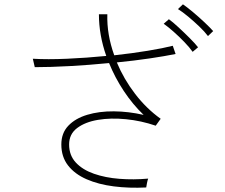

<svg xmlns="http://www.w3.org/2000/svg" viewBox="-20 -852 1040 889"><path d="M657 16Q578 20 507 11Q436 2 381 -22Q326 -46 295 -86Q264 -126 264 -183Q264 -236 296.5 -270Q329 -304 384 -320.5Q439 -337 507 -336.5Q575 -336 645 -320Q594 -369 553 -431Q512 -493 485 -560Q394 -551 303 -546Q212 -541 141 -541L132 -580Q200 -576 290.5 -580Q381 -584 472 -593Q438 -690 438 -786H477Q474 -693 509 -596Q592 -605 664.5 -617Q737 -629 780 -640L793 -602Q744 -592 673 -581.5Q602 -571 521 -563Q553 -486 605.5 -417.5Q658 -349 724 -302L701 -270Q634 -293 563.5 -300Q493 -307 433.5 -297Q374 -287 337 -259Q300 -231 300 -183Q300 -133 331 -99.5Q362 -66 415 -47.5Q468 -29 533 -24Q598 -19 666 -25Q663 -17 660.5 -4Q658 9 657 16ZM943 -685Q928 -705 903 -729Q878 -753 851.5 -775Q825 -797 804 -810L827 -832Q846 -819 873.5 -796Q901 -773 927 -748.5Q953 -724 967 -708ZM872 -612Q858 -632 834 -657Q810 -682 784 -705Q758 -728 738 -742L762 -763Q780 -750 806.5 -725.5Q833 -701 858.5 -675.5Q884 -650 897 -633Z"/></svg>

Font: Zen Kaku Gothic New Light
Style: Regular
Weight: 300
Designer: Yoshimichi Ohira
Foundry: Positype
Version: Version 1.002